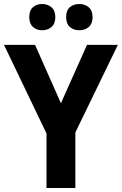

<svg xmlns="http://www.w3.org/2000/svg" viewBox="-20 -1004 608 958"><path d="M284 -489 414 -780H568L356 -343V-66H212V-338L0 -780H155ZM126 -918Q126 -952 144.5 -968Q163 -984 190 -984Q218 -984 237 -967.5Q256 -951 256 -918Q256 -886 237 -869.5Q218 -853 190 -853Q163 -853 144.5 -869.5Q126 -886 126 -918ZM310 -918Q310 -952 328.5 -968Q347 -984 376 -984Q404 -984 423 -967.5Q442 -951 442 -918Q442 -886 423 -869.5Q404 -853 376 -853Q347 -853 328.5 -869.5Q310 -886 310 -918Z"/></svg>

Font: Noto Sans Malayalam UI SemiCondensed
Style: Bold
Weight: 700
Width: 4
Designer: Jelle Bosma - Monotype Design Team
Foundry: Monotype Imaging Inc.
Version: Version 2.104; ttfautohint (v1.8.4.7-5d5b)